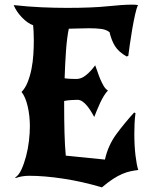

<svg xmlns="http://www.w3.org/2000/svg" viewBox="-20 -766 663 829"><path d="M46 0Q61 -9 72.5 -34Q84 -59 92.5 -91Q101 -123 105 -157.5Q109 -192 109 -221Q109 -266 99.5 -307Q90 -348 73 -369Q89 -385 99.5 -411.5Q110 -438 116 -468.5Q122 -499 124 -531Q126 -563 126 -591Q126 -614 125 -631Q124 -648 123 -657Q100 -665 75.5 -690Q51 -715 39 -744Q103 -737 160.5 -734.5Q218 -732 269 -732Q378 -732 445 -739Q512 -746 551 -746Q559 -746 565 -745.5Q571 -745 576 -744Q570 -733 563.5 -704Q557 -675 551 -640.5Q545 -606 540.5 -573.5Q536 -541 534 -525L527 -522Q492 -542 476.5 -567Q461 -592 453 -627Q439 -638 418 -641Q397 -644 365 -644Q339 -644 315 -643Q291 -642 277 -642Q269 -603 265 -547Q261 -491 259 -428Q273 -426 287.5 -425.5Q302 -425 310 -425Q331 -425 351.5 -441.5Q372 -458 391 -484Q396 -472 401 -456.5Q406 -441 412.5 -425.5Q419 -410 427 -396Q435 -382 446 -375Q437 -366 428.5 -352Q420 -338 412.5 -322Q405 -306 398.5 -290Q392 -274 387 -261Q381 -272 373 -285Q365 -298 356 -309Q347 -320 336.5 -327.5Q326 -335 314 -335Q305 -335 288 -334Q271 -333 257 -330V-312Q257 -249 258.5 -192.5Q260 -136 264 -94L433 -77Q447 -139 482.5 -187Q518 -235 559 -280L565 -278Q562 -255 561 -232.5Q560 -210 560 -189Q560 -137 565 -95Q570 -53 577 -32Q560 -30 543.5 -26.5Q527 -23 508 -15Q489 -7 467.5 7Q446 21 420 43Q336 18 254 5.5Q172 -7 106 -7Q74 -7 47 3Z"/></svg>

Font: New Rocker
Style: Regular
Weight: 400
Designer: Pablo Impallari, Brenda Gallo, Rodrigo Fuenzalida
Foundry: Pablo Impallari, Brenda Gallo, Rodrigo Fuenzalida
Version: Version 1.000; ttfautohint (v0.93) -l 8 -r 50 -G 200 -x 14 -